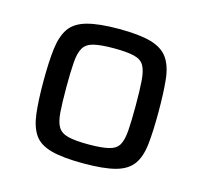

<svg xmlns="http://www.w3.org/2000/svg" viewBox="-67 -769 555 527"><g transform="rotate(15 211.0 -505.0)"><path d="M211 -314Q153 -314 119.5 -323Q86 -332 71 -353.5Q56 -375 51.5 -412Q47 -449 47 -504Q47 -559 51.5 -596Q56 -633 71 -655Q86 -677 119.5 -686.5Q153 -696 211 -696Q269 -696 302 -686.5Q335 -677 350.5 -655Q366 -633 370 -596Q374 -559 374 -504Q374 -449 370 -412Q366 -375 350.5 -353.5Q335 -332 302 -323Q269 -314 211 -314ZM211 -368Q248 -368 268.5 -373Q289 -378 297 -392Q305 -406 307 -433Q309 -460 309 -504Q309 -547 307 -574.5Q305 -602 297 -616.5Q289 -631 268.5 -636Q248 -641 211 -641Q174 -641 153.5 -636Q133 -631 124.5 -616.5Q116 -602 114 -574.5Q112 -547 112 -504Q112 -460 114 -433Q116 -406 124.5 -392Q133 -378 153.5 -373Q174 -368 211 -368Z"/></g></svg>

Font: Saira Thin
Style: Regular
Weight: 400
Version: Version 1.101